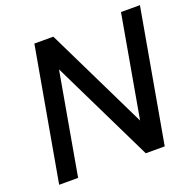

<svg xmlns="http://www.w3.org/2000/svg" viewBox="-124 -826 959 952"><g transform="rotate(-20 355.5 -350.0)"><path d="M30 0 154 -700H254L516 -162L611 -700H711L587 0H487L225 -538L130 0Z"/></g></svg>

Font: DM Sans 10pt Medium
Style: Italic
Weight: 500
Italic angle: -10°
Version: Version 4.004;gftools[0.9.30]